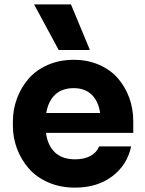

<svg xmlns="http://www.w3.org/2000/svg" viewBox="-20 -841 664 880"><path d="M392.1 -611.8H249L136.2 -820.8H305.2ZM324.2 19Q256.3 19 201.2 -5.1Q146 -29.3 111.1 -69.8Q76.2 -110.4 57.6 -160.4Q39.1 -210.4 39.1 -264.2V-284.2Q39.1 -339.4 57.9 -389.9Q76.7 -440.4 111.1 -480.2Q145.5 -520 199.2 -543.5Q252.9 -566.9 317.9 -566.9Q381.8 -566.9 434.3 -543.9Q486.8 -521 520.5 -481.9Q554.2 -442.9 572.5 -392.6Q590.8 -342.3 590.8 -286.1V-231.9H190.9Q198.2 -174.3 231.7 -142.6Q265.1 -110.8 324.2 -110.8Q366.7 -110.8 395.3 -126.7Q423.8 -142.6 434.1 -169.9H581.1Q563 -84.5 494.1 -32.7Q425.3 19 324.2 19ZM317.9 -437Q265.6 -437 233.6 -408Q201.7 -378.9 191.9 -323.2H439Q430.7 -377.9 399.7 -407.5Q368.7 -437 317.9 -437Z"/></svg>

Font: Sora
Style: Bold
Weight: 700
Designer: Jonathan Barnbrook, Julián Moncada
Foundry: Barnbrook Fonts
Version: Version 2.000